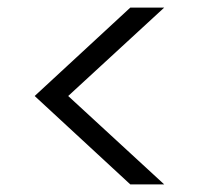

<svg xmlns="http://www.w3.org/2000/svg" viewBox="-20 -622 544 504"><path d="M322 -138 71 -370 322 -602H411L159 -370L411 -138Z"/></svg>

Font: Poppins-Tabular Light
Style: Regular
Weight: 300
Designer: Ninad Kale (Devanagari), Jonny Pinhorn (Latin)
Foundry: Indian Type Foundry
Version: Version 4.004